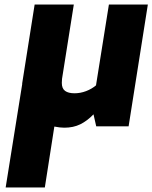

<svg xmlns="http://www.w3.org/2000/svg" viewBox="-20 -558 673 848"><path d="M633 -538 548 0H405L393 -53Q365 -24 334.5 -9Q304 6 264 6Q245 6 220 1L178 270H5L78 -186V-190L133 -538H306L254 -210L253 -192Q253 -167 267.5 -156.5Q282 -146 309 -146Q335 -146 360 -155.5Q385 -165 404 -181L461 -538Z"/></svg>

Font: Exo ExtraBold
Style: Italic
Weight: 800
Italic angle: -9°
Designer: Natanael Gama
Foundry: Natanael Gama
Version: Version 1.500; ttfautohint (v1.6)